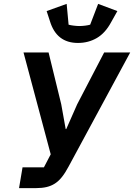

<svg xmlns="http://www.w3.org/2000/svg" viewBox="-20 -968 690 988"><path d="M96 -107H206L241 -174L101 -698H230L295 -432L318 -304H321L377 -431L516 -698H650L333 -111Q316 -79 299 -57.5Q282 -36 262.5 -23.5Q243 -11 219.5 -5.5Q196 0 166 0H78ZM381 -747Q271 -747 237 -859L220 -911L323 -948L333 -841Q343 -838 360 -836Q377 -834 388 -834Q402 -834 418 -836Q434 -838 444 -841L485 -948L584 -911L552 -854Q522 -798 478.5 -772.5Q435 -747 381 -747Z"/></svg>

Font: IBM Plex Mono SemiBold
Style: Italic
Weight: 600
Italic angle: -9°
Monospace: yes
Designer: Mike Abbink, Paul van der Laan, Pieter van Rosmalen
Foundry: Bold Monday
Version: Version 2.3